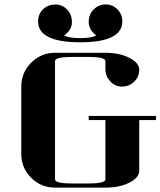

<svg xmlns="http://www.w3.org/2000/svg" viewBox="-20 -856 732 876"><path d="M77.1 -153.8V-460.9Q77.1 -524.9 122.1 -569.8Q167.5 -615.2 231 -615.2H460.9Q524.9 -615.2 569.8 -592.3Q615.2 -569.3 615.2 -538.1Q615.2 -506.3 592.8 -483.9Q569.8 -461.4 538.1 -460.9Q505.9 -460.9 483.9 -483.9Q461.9 -506.8 460.9 -538.1V-577.1Q460.9 -596.2 384.8 -596.2H308.1Q231 -596.2 231 -577.1V-38.1Q231 -19 308.1 -19H384.8Q461.9 -19 460.9 -38.1V-308.1H384.8V-327.1H691.9V-308.1H615.2V-77.1Q615.2 -45.4 569.8 -22.5Q525.4 0 460.9 0H231Q167 0 122.1 -44.9Q77.1 -89.8 77.1 -153.8ZM153.8 -758.8Q153.8 -791 175.8 -813Q197.3 -834.5 230 -835.4Q262.2 -836.4 285.2 -813.5Q308.1 -790.5 308.1 -754.9Q308.1 -718.8 272.9 -694.8Q290.5 -682.1 345.7 -682.1Q400.4 -682.1 418.9 -694.8Q384.8 -720.2 384.8 -755.4Q384.8 -790.5 407.2 -813Q430.2 -835.4 460.9 -835.9Q493.2 -835.9 515.6 -813.5Q538.1 -791 538.1 -758.8Q538.1 -663.1 346.2 -663.1Q153.8 -663.1 153.8 -758.8Z"/></svg>

Font: Hjet
Style: Regular
Weight: 400
Designer: T. Christopher White
Version: Version 1.2